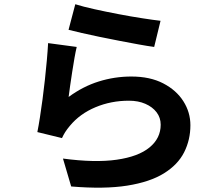

<svg xmlns="http://www.w3.org/2000/svg" viewBox="-20 -825 1040 902"><path d="M333.7 -805.1Q369.7 -793.8 423.8 -781.8Q477.8 -769.8 536.8 -758.6Q595.8 -747.3 648.5 -739.2Q701.2 -731.1 734.2 -727.3L704.3 -604.5Q674.2 -608.5 631.8 -616.2Q589.4 -623.9 541.8 -633.1Q494.2 -642.4 447.9 -651.8Q401.7 -661.2 363.8 -670.1Q325.8 -679 302 -685ZM340.4 -604.5Q335.4 -583.8 329.9 -552.6Q324.4 -521.3 319.2 -487.4Q313.9 -453.4 309.5 -422.2Q305.1 -391 302.4 -369.5Q370 -419.2 444.3 -442.3Q518.6 -465.5 597 -465.5Q684.8 -465.5 746.7 -433.4Q808.6 -401.3 841.5 -349.3Q874.5 -297.4 874.5 -236.5Q874.5 -168.3 845.2 -109.9Q815.9 -51.5 750.2 -10.7Q684.5 30.1 577.3 47.1Q470.2 64.1 314.4 51L275.8 -80.1Q426.2 -60 528.3 -74.7Q630.4 -89.3 682.6 -132.5Q734.9 -175.6 734.9 -239.2Q734.9 -272.2 715.7 -297.4Q696.5 -322.6 663 -337.2Q629.5 -351.9 585.5 -351.9Q501.6 -351.9 428.5 -321.2Q355.3 -290.6 308.3 -233.9Q294.6 -217.6 286.4 -204.6Q278.1 -191.5 271.2 -176.3L155.5 -204.5Q161.5 -234.2 167.6 -273.7Q173.8 -313.2 179.8 -358.4Q185.8 -403.7 190.9 -450Q196 -496.4 200 -541.1Q204 -585.8 206 -622.5Z"/></svg>

Font: Noto Sans HK Thin
Style: Regular
Weight: 100
Designer: Ryoko NISHIZUKA 西塚涼子 (kana, bopomofo & ideographs); Paul D. Hunt (Latin, Greek & Cyrillic); Sandoll Communications 산돌커뮤니
Foundry: Adobe
Version: Version 2.004-H2;hotconv 1.0.118;makeotfexe 2.5.65603